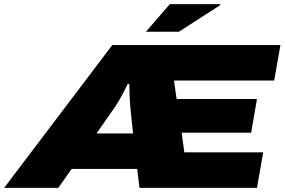

<svg xmlns="http://www.w3.org/2000/svg" viewBox="-75 -905 1371 925"><path d="M-55 0 466 -688H1276L1246 -517H763L776 -428H1163L1135 -266H800L813 -171H1193L1163 0H597L586 -91H270L206 0ZM390 -262H566L553 -387Q552 -398 551 -412Q550 -426 549.5 -442Q549 -458 548.5 -473Q548 -488 548 -500H540Q534 -487 524 -467.5Q514 -448 502 -427Q490 -406 477 -387ZM628 -752 743 -885H985L987 -881L787 -752Z"/></svg>

Font: Archivo Expanded Black
Style: Italic
Weight: 900
Width: 7
Italic angle: -10°
Designer: Hector Gatti
Foundry: Omnibus-Type
Version: Version 2.001